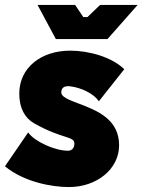

<svg xmlns="http://www.w3.org/2000/svg" viewBox="-32 -740 577 777"><path d="M247 17C360 17 450 -56 450 -152C450 -249 374 -286 312 -311C269 -329 216 -342 216 -366C216 -384 227 -393 250 -391C296 -386 348 -361 368 -330L471 -460C420 -509 329 -535 252 -535C134 -535 46 -466 46 -361C46 -302 69 -262 106 -241C221 -176 269 -190 269 -159C269 -141 259 -130 243 -130C190 -130 108 -167 82 -204L-12 -67C66 -3 178 17 247 17ZM194 -582H403L525 -720H373L322 -671H305L272 -720H120Z"/></svg>

Font: Fixel Text 20240404 Black
Style: Italic
Weight: 900
Width: 4
Italic angle: -10°
Designer: AlfaBravo + MacPaw
Foundry: Kyrylo Tkachov, Marchela Mozhyna, Serhii Makarenko, Maria Weinstein, Zakhar Kryvoshyya
Version: Version 1.211;Glyphs 3.2 (3225)